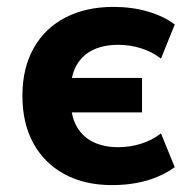

<svg xmlns="http://www.w3.org/2000/svg" viewBox="-20 -526 551 557"><path d="M305 11Q226 11 167.5 -20.5Q109 -52 77 -110Q45 -168 45 -248Q45 -328 77.5 -386Q110 -444 169.5 -475Q229 -506 309 -506Q363 -506 409 -492.5Q455 -479 487 -455L447 -356Q421 -376 389 -386Q357 -396 323 -396Q282 -396 251.5 -382Q221 -368 204 -340Q187 -312 185 -270L177 -300H392V-200H177L185 -230Q187 -185 204 -156.5Q221 -128 251.5 -113.5Q282 -99 323 -99Q357 -99 389 -109Q421 -119 447 -139L487 -41Q465 -25 436.5 -13Q408 -1 375 5Q342 11 305 11Z"/></svg>

Font: Nunito Sans 10pt SemiCondensed ExtraBold
Style: Regular
Weight: 800
Width: 4
Designer: Vernon Adams
Foundry: Vernon Adams
Version: Version 3.101;gftools[0.9.27]